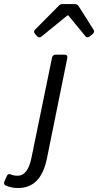

<svg xmlns="http://www.w3.org/2000/svg" viewBox="-138 -735 490 959"><path d="M37.1 -565.4 47.9 -553.7C54.7 -546.9 61.5 -545.9 69.3 -552.7L199.2 -658.2H203.1L288.1 -554.7C293.9 -546.9 301.8 -546.9 309.6 -552.7L325.2 -565.4C333 -572.3 334 -579.1 329.1 -586.9L254.9 -704.1C251 -710.9 243.2 -714.8 235.4 -714.8H175.8C168 -714.8 162.1 -712.9 156.2 -707L37.1 -586.9C30.3 -580.1 30.3 -573.2 37.1 -565.4ZM-107.4 192.4C-89.8 200.2 -71.3 204.1 -46.9 204.1C37.1 204.1 79.1 143.6 96.7 54.7L198.2 -445.3C200.2 -456.1 195.3 -461.9 184.6 -461.9H139.6C130.9 -461.9 124 -457 122.1 -448.2L18.6 55.7C6.8 110.4 -13.7 142.6 -50.8 142.6C-64.5 142.6 -74.2 140.6 -83 136.7C-91.8 132.8 -99.6 133.8 -103.5 143.6L-116.2 171.9C-120.1 180.7 -117.2 189.5 -107.4 192.4Z"/></svg>

Font: Ed Sans Neue
Style: Italic
Weight: 400
Italic angle: -11°
Designer: Stephen Hutchings
Version: Version 1.004;PS 001.004;hotconv 1.0.88;makeotf.lib2.5.64775